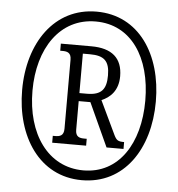

<svg xmlns="http://www.w3.org/2000/svg" viewBox="-52 -774 774 834"><g transform="rotate(5 334.5 -357.5)"><path d="M335 10C519 10 626 -151 626 -358C626 -563 521 -725 336 -725C152 -725 43 -563 43 -358C43 -156 149 10 335 10ZM338 -33C183 -33 88 -171 88 -359C88 -543 180 -682 336 -682C491 -682 580 -546 580 -358C580 -171 492 -33 338 -33ZM193 -141H341V-171H330C310 -171 292 -175 292 -206V-331H343L430 -141H504V-171C478 -171 471 -175 460 -197L390 -344C426 -359 462 -390 462 -454C462 -533 416 -573 326 -573H193V-542H203C223 -542 241 -538 241 -507V-206C241 -175 223 -171 203 -171H193ZM325 -366H292V-538H323C385 -538 409 -516 409 -453C409 -394 389 -366 325 -366Z"/></g></svg>

Font: Noto Serif Sinhala ExtraCondensed
Style: Regular
Weight: 400
Width: 2
Designer: Jelle Bosma - Monotype Design Team
Foundry: Monotype Imaging Inc.
Version: Version 2.007